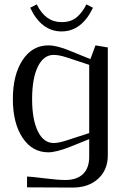

<svg xmlns="http://www.w3.org/2000/svg" viewBox="-20 -680 573 867"><path d="M116.2 -645 146 -660.2Q185.1 -580.1 257.8 -580.1Q300.8 -580.1 326.9 -602.5Q353 -625 370.1 -660.2L399.9 -645Q348.6 -538.1 257.8 -538.1Q167 -538.1 116.2 -645ZM466.8 -465.8V22Q466.8 86.9 423.3 127Q379.9 167 308.1 167L102.1 166V117.2Q117.2 117.2 179.4 125Q241.7 132.8 273.9 132.8Q327.1 132.8 355 105.7Q382.8 78.6 382.8 27.8V-51.8L296.9 -17.1Q233.4 7.8 198.2 7.8Q125.5 7.8 81.8 -58.1Q38.1 -124 38.1 -232.9Q38.1 -341.8 81.8 -408.4Q125.5 -475.1 198.2 -475.1Q237.3 -475.1 296.9 -450.2L388.2 -413.1L411.1 -475.1ZM382.8 -387.2 280.8 -420.9Q246.6 -432.1 222.2 -432.1Q176.8 -432.1 150.9 -378.9Q125 -325.7 125 -232.9Q125 -140.1 150.9 -87.2Q176.8 -34.2 222.2 -34.2Q245.1 -34.2 280.8 -45.9L382.8 -79.1Z"/></svg>

Font: Resagokr
Style: Regular
Weight: 500
Designer: gluk
Foundry: gluk
Version: Version 0.95